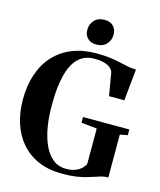

<svg xmlns="http://www.w3.org/2000/svg" viewBox="-139 -1061 977 1171"><g transform="rotate(15 350.0 -476.0)"><path d="M366 11Q280 11 215 -17.2Q150 -45.5 106.2 -96.2Q62.5 -147 40.2 -215.8Q18 -284.5 18 -365Q18 -455 42.8 -526.8Q67.5 -598.5 114.5 -649Q161.5 -699.5 228.2 -726Q295 -752.5 379 -752.5Q429 -752.5 465.8 -747.8Q502.5 -743 531.2 -736.2Q560 -729.5 585.2 -724.5Q610.5 -719.5 637 -719L617 -520H520.5L495.5 -666Q491 -678.5 478.2 -690.5Q465.5 -702.5 440.5 -710Q415.5 -717.5 374 -717.5Q315 -717.5 276 -680.5Q237 -643.5 217.2 -568.5Q197.5 -493.5 197.5 -378.5Q197 -309.5 207 -246Q217 -182.5 239 -132.5Q261 -82.5 296.2 -53.2Q331.5 -24 382 -24Q409.5 -24 432.2 -31.2Q455 -38.5 472 -52.2Q489 -66 499 -85V-310L400 -320V-356H692.5V-320L644.5 -310.5V-40Q621 -40 601 -34.5Q581 -29 560 -21.5Q539 -14 512.8 -6.8Q486.5 0.5 451 5.8Q415.5 11 366 11ZM363 -804Q327 -804 307.2 -824.8Q287.5 -845.5 287.5 -877Q287.5 -913 310.8 -938Q334 -963 374 -963H375Q411 -963 430.8 -942Q450.5 -921 450.5 -890Q450.5 -854 427.2 -829Q404 -804 364 -804Z"/></g></svg>

Font: Merriweather 120pt
Style: Bold
Weight: 700
Designer: Eben Sorkin
Foundry: Eben Sorkin
Version: Version 2.100